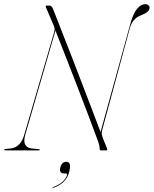

<svg xmlns="http://www.w3.org/2000/svg" viewBox="-41 -727 743 928"><path d="M81.5 -77Q72 -43.5 80.8 -27.8Q89.5 -12 111.5 -9.5L147 -6Q151 -6 151 -3Q151 0 148 0H-11Q-21 0 -21 -3Q-21 -7 -15 -7L11.5 -9.5Q33.5 -12 50.5 -28Q67.5 -44 77 -78.5L220 -569Q223.5 -580.5 222.8 -588.2Q222 -596 218.5 -604L180 -694Q179 -700 184.5 -700H197.5Q210 -700 216 -682Q269 -547.5 308.8 -445Q348.5 -342.5 381 -257Q413.5 -171.5 445 -89L589 -612Q603.5 -664.5 622.5 -685.8Q641.5 -707 661 -707Q670 -707 676.2 -701.8Q682.5 -696.5 682 -689Q681.5 -668.5 640.5 -653Q599 -637.5 586 -589L451.5 -93Q450.5 -88 450.5 -81.5Q450.5 -75 456 -60L476.5 -9Q479 0 472 0H446Q440 0 440.5 -11Q440 -18.5 439 -23.8Q438 -29 434 -41Q391.5 -156.5 340 -290.2Q288.5 -424 227 -579ZM269.5 111.5Q256.5 111.5 251.8 103.8Q247 96 250 84Q257.5 55 280 55Q306 55 293.5 103.5Q286.5 133 265.2 152.8Q244 172.5 217.5 180.5Q213 182 213 180Q213 177.5 215.5 177Q242.5 168.5 260.8 151.8Q279 135 283 119Q284.5 111.5 278.5 111.5Z"/></svg>

Font: Fraunces 144pt Thin
Style: Italic
Weight: 100
Italic angle: -16°
Version: Version 1.000;[b76b70a41]